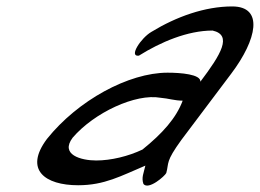

<svg xmlns="http://www.w3.org/2000/svg" viewBox="-20 -565 808 597"><path d="M126 -133C54 -37 120 11 223 11C305 11 356 -18 432 -50C427 -27 419 -13 426 7C442 27 493 -18 497 -27C506 -60 494 -61 544 -130L699 -336C779 -442 801 -545 702 -545C617 -545 528 -513 451 -466C418 -447 379 -387 412 -392C479 -434 563 -470 641 -470C703 -456 668 -397 603 -311C605 -334 542 -339 501 -339C380 -339 222 -253 126 -133ZM206 -137C273 -215 402 -275 479 -261C504 -259 523 -252 548 -252C528 -198 485 -150 423 -100C379 -79 325 -66 279 -66C232 -66 166 -84 206 -137Z"/></svg>

Font: Snowfall
Style: SuperObl
Weight: 400
Designer: Jasper
Foundry: Cannot Into Space Fonts
Version: Version 0.9